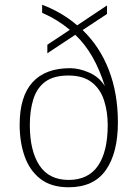

<svg xmlns="http://www.w3.org/2000/svg" viewBox="-20 -781 581 811"><path d="M270 10Q196 10 150.5 -25.5Q105 -61 84 -121Q63 -181 63 -254Q63 -373 117 -433Q171 -493 276 -493Q314 -493 356.5 -474.5Q399 -456 423 -417Q401 -487 370.5 -540.5Q340 -594 298 -634L180 -556V-592L275 -655Q250 -676 221 -694Q192 -712 158 -727V-761Q242 -729 306 -674L432 -758V-722L329 -654Q401 -585 439.5 -486Q478 -387 478 -264Q478 -135 427 -62.5Q376 10 270 10ZM270 -21Q353 -21 394 -81Q435 -141 435 -253Q435 -309 419.5 -357Q404 -405 367.5 -433.5Q331 -462 269 -462Q207 -462 171.5 -436Q136 -410 121 -362.5Q106 -315 106 -253Q106 -144 146.5 -82.5Q187 -21 270 -21Z"/></svg>

Font: Noto Serif Tamil ExtraLight
Style: Regular
Weight: 200
Designer: Indian Type Foundry, Tom Grace, and the Monotype Design Team
Foundry: Monotype Imaging Inc.
Version: Version 2.004; ttfautohint (v1.8.4.7-5d5b)